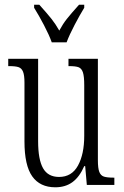

<svg xmlns="http://www.w3.org/2000/svg" viewBox="-20 -786 525 816"><path d="M84 -185V-435Q84 -466 78 -481Q72 -496 59 -500.5Q46 -505 19 -505H15V-536H142V-186Q142 -108 163 -71Q184 -34 231 -34Q285 -34 311.5 -82.5Q338 -131 338 -209V-424Q338 -461 332.5 -478Q327 -495 314.5 -500Q302 -505 274 -505H271V-536H396V-105Q396 -71 402 -55.5Q408 -40 421.5 -35.5Q435 -31 463 -31H466V0H349L342 -80H338Q318 -34 288 -12Q258 10 215 10Q150 10 117 -36.5Q84 -83 84 -185ZM125 -753V-766H147Q182 -727 199 -705.5Q216 -684 232 -656Q247 -684 264 -705.5Q281 -727 316 -766H338V-753Q319 -722 297 -680Q275 -638 263 -606H200Q189 -637 167 -679Q145 -721 125 -753Z"/></svg>

Font: Noto Serif CondLight
Style: Regular
Weight: 300
Width: 3
Designer: Monotype Design Team
Foundry: Monotype Imaging Inc.
Version: Version 1.001